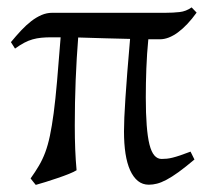

<svg xmlns="http://www.w3.org/2000/svg" viewBox="-20 -489 566 524"><path d="M510.7 -53.7Q485.8 -32.7 467.3 -19.3Q448.7 -5.9 434.3 1.7Q419.9 9.3 408.4 12.2Q397 15.1 386.2 15.1Q369.1 15.1 356.4 4.9Q343.8 -5.4 335.2 -24.2Q326.7 -43 322.5 -69.8Q318.4 -96.7 318.4 -130.4Q318.4 -146 319.3 -168.2Q320.3 -190.4 322.3 -221.2Q324.2 -252 327.4 -291.7Q330.6 -331.5 335 -382.8Q300.3 -383.3 266.8 -384.5Q233.4 -385.7 193.4 -386.7Q189 -331.1 186.5 -270Q184.1 -209 184.1 -146.5Q184.1 -111.3 185.3 -81.3Q186.5 -51.3 189 -24.4Q182.1 -20 168.2 -14.4Q154.3 -8.8 137.7 -3.2Q121.1 2.4 104.7 7.6Q88.4 12.7 77.6 15.6Q76.2 14.2 74 11.2Q71.8 8.3 69.3 5.4Q66.9 2 63.5 -2Q76.7 -20.5 86.4 -37.1Q96.2 -53.7 103.5 -73.2Q110.8 -92.8 116.2 -118.4Q121.6 -144 126.5 -180.4Q131.3 -216.8 135.7 -267.3Q140.1 -317.9 145.5 -387.2H120.6Q105 -387.2 92.8 -386Q80.6 -384.8 69.1 -381.6Q57.6 -378.4 46.1 -372.3Q34.7 -366.2 21 -356.4L9.8 -374Q23.9 -391.1 37.6 -405.8Q51.3 -420.4 65.2 -431.2Q79.1 -441.9 93.3 -448Q107.4 -454.1 123 -454.1H432.1Q452.6 -454.1 470.2 -456.1Q487.8 -458 502.9 -468.8L516.6 -454.6Q491.2 -419.4 465.6 -400.6Q439.9 -381.8 416.5 -381.8H384.8Q380.9 -342.3 379.4 -301.8Q377.9 -261.2 377.9 -223.1Q377.9 -178.7 380.4 -147Q382.8 -115.2 387.9 -94.7Q393.1 -74.2 401.4 -64.7Q409.7 -55.2 420.9 -55.2Q428.2 -55.2 435.3 -55.9Q442.4 -56.6 451.2 -58.8Q460 -61 471.7 -64.9Q483.4 -68.8 500 -75.2Z"/></svg>

Font: Noto Serif Devanagari
Style: Bold
Weight: 700
Designer: Monotype Design Team
Foundry: Monotype Imaging Inc.
Version: Version 1.01